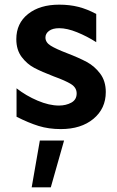

<svg xmlns="http://www.w3.org/2000/svg" viewBox="-20 -543 501 824"><path d="M233 -90Q191 -90 141.5 -111Q92 -132 51 -164V-42Q102 -16 145.5 -2.5Q189 11 241 11Q328 11 381 -33Q434 -77 434 -148Q434 -195 410 -227Q386 -259 352.5 -277Q319 -295 267 -315Q220 -333 197.5 -347Q175 -361 175 -382Q175 -399 190.5 -410.5Q206 -422 234 -422Q268 -422 311 -404.5Q354 -387 393 -362V-483Q354 -504 316.5 -513.5Q279 -523 234 -523Q151 -523 100.5 -483Q50 -443 50 -375Q50 -329 73 -298.5Q96 -268 127.5 -251.5Q159 -235 211 -215Q261 -197 285 -182Q309 -167 309 -142Q309 -115 286 -102.5Q263 -90 233 -90ZM255 60H151L116 261H198Z"/></svg>

Font: Geom SemiBold
Style: Bold
Weight: 600
Version: Version 1.102